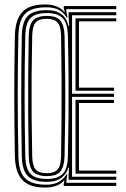

<svg xmlns="http://www.w3.org/2000/svg" viewBox="-20 -827 560 854"><path d="M180.2 7.2Q110.2 7.2 79 -26.8Q47.8 -60.8 46.2 -131.5Q45 -207.8 44.2 -272.2Q43.5 -336.8 43.5 -398.2Q43.5 -459.8 44.1 -525.2Q44.8 -590.8 46.2 -668.5Q47.8 -738.8 78.5 -773Q109.2 -807.2 180.8 -807.2Q208.8 -807.2 230.2 -799Q251.8 -790.8 265.8 -774.5H268L263.5 -791.2V-800H497.2V-786.5H275L276.2 -769.5L280.2 -748.5H277Q263.5 -771 242.1 -782.8Q220.8 -794.5 186.2 -794.5Q119 -794.5 91.1 -765.1Q63.2 -735.8 61.8 -668Q60.2 -599.5 59.5 -535.2Q58.8 -471 58.8 -407Q58.8 -343 59.5 -275.2Q60.2 -207.5 61.8 -131.8Q63 -63 91.6 -34.2Q120.2 -5.5 186 -5.5Q220.2 -5.5 241.9 -18.2Q263.5 -31 276.2 -52H279.5L276.2 -31L275 -13.8H497.2V0H263.5V-10.5L266.8 -23.5H264.2Q250.5 -7.8 228.6 -0.2Q206.8 7.2 180.2 7.2ZM188 -18.2Q129 -18.2 103.6 -44.2Q78.2 -70.2 77 -131.8Q75.5 -204.8 75 -271.2Q74.5 -337.8 74.5 -401.9Q74.5 -466 75.1 -531.6Q75.8 -597.2 77 -668Q78.2 -729.8 103.6 -755.8Q129 -781.8 188 -781.8Q228.5 -781.8 252.4 -764.6Q276.2 -747.5 284.5 -712H287.8L285 -753.8V-772.8H497.2V-759.2H300.5V-410H487.2V-396.2H300.5V-41H497.2V-27.2H285V-45.8L286.8 -81H283.5Q277 -54 253.1 -36.1Q229.2 -18.2 188 -18.2ZM188 -31Q236 -31 258.4 -53.2Q280.8 -75.5 282 -132.8Q284 -219.5 284.8 -306.9Q285.5 -394.2 284.9 -483.9Q284.2 -573.5 282 -666.8Q280.8 -724.2 258.5 -746.6Q236.2 -769 188 -769Q136.8 -769 115.1 -745.9Q93.5 -722.8 92.5 -667.5Q90.8 -593.8 90 -527.6Q89.2 -461.5 89.4 -398Q89.5 -334.5 90.2 -269.4Q91 -204.2 92.5 -132.5Q93.5 -77.8 115 -54.4Q136.5 -31 188 -31ZM188 -43.8Q145 -43.8 127 -63.8Q109 -83.8 107.8 -132.5Q106 -227.2 105.4 -313.5Q104.8 -399.8 105.4 -486Q106 -572.2 107.8 -667.5Q109 -716.2 127 -736.2Q145 -756.2 188 -756.2Q231.2 -756.2 248.6 -735.2Q266 -714.2 267.2 -666.2Q269.2 -570.8 270 -485Q270.8 -399.2 270 -313.9Q269.2 -228.5 267.2 -133.5Q266 -85.2 248.6 -64.5Q231.2 -43.8 188 -43.8ZM188 -56.5Q221.5 -56.5 236.2 -73.2Q251 -90 251.8 -134Q253 -214.8 253.6 -297.6Q254.2 -380.5 253.9 -471.2Q253.5 -562 251.8 -666Q251 -709.8 236.1 -726.6Q221.2 -743.5 188 -743.5Q152.5 -743.5 138.2 -726.5Q124 -709.5 123.2 -667Q121.2 -571.5 120.6 -485.8Q120 -400 120.6 -314.4Q121.2 -228.8 123.2 -133Q124 -90.5 138.4 -73.5Q152.8 -56.5 188 -56.5ZM315.8 -54.5V-382.8H487.2V-369H331.2V-68.2H497.2V-54.5ZM315.8 -423.5V-745.5H497.2V-732H331.2V-437.2H487.2V-423.5Z"/></svg>

Font: Big Shoulders Inline Display Thin Medium
Style: Regular
Weight: 500
Version: Version 2.002